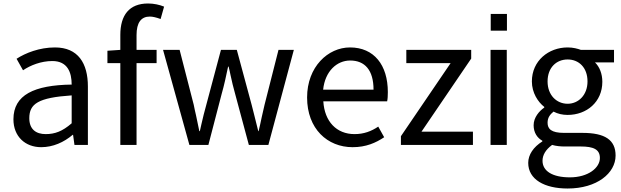

<svg xmlns="http://www.w3.org/2000/svg" viewBox="-20 -830 3563 1101"><path d="M216 14C284 14 346 -14 397 -57H399L407 1H484V-334C484 -467 428 -558 295 -558C206 -558 126 -526 75 -493L112 -427C155 -456 216 -480 280 -480C368 -480 391 -414 391 -345C176 -342 57 -286 57 -146C57 -47 125 14 216 14ZM242 -61C186 -61 148 -89 148 -152C148 -235 199 -270 391 -283V-123C338 -77 295 -61 242 -61Z M901 -721 921 -792C894 -803 862 -810 829 -810C721 -810 670 -743 670 -630V-544L596 -539V-468H670V1H763V-468H878V-544H763V-629C763 -700 789 -735 839 -735C856 -735 876 -730 901 -721Z M1091 -229 1010 -544H915L1066 1H1175L1251 -291C1266 -343 1276 -392 1288 -448H1291C1295 -431 1299 -415 1302 -399C1310 -362 1318 -328 1328 -293L1407 1H1519L1665 -544H1577L1497 -229C1491 -205 1486 -182 1481 -159C1475 -132 1470 -105 1463 -78H1461C1452 -112 1444 -144 1436 -178C1432 -195 1427 -212 1423 -229L1338 -544H1247L1163 -229C1152 -192 1144 -155 1135 -118C1132 -105 1129 -92 1126 -78H1123C1116 -109 1110 -139 1104 -169C1099 -189 1095 -209 1091 -229Z M2002 14C2079 14 2135 -11 2183 -43L2149 -104C2109 -77 2066 -61 2013 -61C1910 -61 1841 -133 1834 -249H2200C2203 -262 2204 -282 2204 -302C2204 -457 2125 -558 1987 -558C1861 -558 1741 -447 1741 -271C1741 -91 1858 14 2002 14ZM2122 -316H1833C1844 -422 1912 -483 1988 -483C2072 -483 2122 -428 2122 -316Z M2564 -468 2279 -49V1H2692V-75H2397L2682 -494V-544H2310V-468Z M2793 -544V1H2886V-544ZM2794 -654H2887V-750H2794Z M3235 251C3403 251 3510 163 3510 62C3510 -28 3449 -68 3320 -68H3214C3141 -68 3120 -91 3120 -126C3120 -156 3134 -173 3154 -190C3179 -177 3206 -171 3235 -171C3344 -171 3434 -245 3434 -361C3434 -407 3418 -447 3392 -472H3501V-544H3311C3292 -551 3266 -558 3235 -558C3126 -558 3030 -482 3030 -363C3030 -298 3065 -245 3101 -217V-213C3073 -194 3040 -157 3040 -112C3040 -69 3061 -39 3090 -23V-19C3039 13 3009 57 3009 104C3009 199 3102 251 3235 251ZM3235 -235C3172 -235 3120 -284 3120 -363C3120 -443 3171 -489 3235 -489C3299 -489 3349 -443 3349 -363C3349 -284 3296 -235 3235 -235ZM3248 187C3148 187 3091 151 3091 92C3091 60 3108 29 3146 1C3170 8 3196 10 3216 10H3310C3382 10 3420 26 3420 76C3420 133 3352 187 3248 187Z"/></svg>

Font: Bithumb Trading Sans
Style: Regular
Weight: 400
Designer: HamHyungwon
Foundry: Bithumb
Version: Version 1.300;FEAKit 1.0